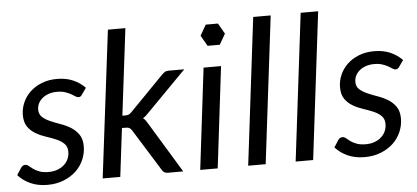

<svg xmlns="http://www.w3.org/2000/svg" viewBox="-50 -842 2077 957"><g transform="rotate(-5 988.0 -364.0)"><path d="M361.5 -425.5Q357.5 -419.5 353.5 -416.8Q349.5 -414 343.5 -414Q336.5 -414 328.2 -419.5Q320 -425 308.2 -431.8Q296.5 -438.5 279.5 -444.2Q262.5 -450 238.5 -450Q216 -450 197.5 -443.8Q179 -437.5 165.5 -426.5Q152 -415.5 144.8 -400.8Q137.5 -386 137.5 -369.5Q137.5 -346 153 -332Q168.5 -318 192 -307.8Q215.5 -297.5 242.8 -288Q270 -278.5 293.5 -264Q317 -249.5 332.5 -227Q348 -204.5 348 -168.5Q348 -133.5 334.2 -101.5Q320.5 -69.5 294.8 -45.2Q269 -21 232.8 -6.5Q196.5 8 151.5 8Q103 8 65.8 -9.2Q28.5 -26.5 5 -53.5L27 -87.5Q31 -94 36.5 -97.5Q42 -101 50.5 -101Q58.5 -101 66.5 -94Q74.5 -87 86.5 -78.2Q98.5 -69.5 116.8 -62.5Q135 -55.5 163 -55.5Q187.5 -55.5 207.2 -63Q227 -70.5 240.8 -83Q254.5 -95.5 261.8 -112.2Q269 -129 269 -148Q269 -173.5 253.5 -188.5Q238 -203.5 214.5 -213.5Q191 -223.5 164 -232.2Q137 -241 113.5 -254.8Q90 -268.5 74.5 -290.5Q59 -312.5 59 -349Q59 -381 71.8 -410.8Q84.5 -440.5 108.5 -463.5Q132.5 -486.5 166.8 -500.2Q201 -514 244 -514Q289.5 -514 324.2 -498.8Q359 -483.5 384 -457.5Z M606 -736.5 553 -303H568.5Q578.5 -303 585 -305.8Q591.5 -308.5 599.5 -317L767 -488.5Q775 -496.5 782.5 -501.5Q790 -506.5 802 -506.5H880.5L685 -308Q677.5 -300 670.2 -293.2Q663 -286.5 654.5 -281.5Q662.5 -275.5 668 -267.5Q673.5 -259.5 679 -250L831 0H754.5Q743.5 0 736.8 -4Q730 -8 724.5 -17.5L595.5 -225Q589 -235 582.8 -238.5Q576.5 -242 562.5 -242H545.5L516 0H428L518.5 -736.5Z M1064.5 -506.5 1003.5 0H916L977 -506.5ZM1098 -666 1067.5 -719H1006.5L976 -666L1006.5 -613H1067.5Z M1156 0 1245.5 -736.5H1333L1243.5 0Z M1393.5 0 1483 -736.5H1570.5L1481 0Z M1948.5 -425.5Q1944.5 -419.5 1940.5 -416.8Q1936.5 -414 1930.5 -414Q1923.5 -414 1915.2 -419.5Q1907 -425 1895.2 -431.8Q1883.5 -438.5 1866.5 -444.2Q1849.5 -450 1825.5 -450Q1803 -450 1784.5 -443.8Q1766 -437.5 1752.5 -426.5Q1739 -415.5 1731.8 -400.8Q1724.5 -386 1724.5 -369.5Q1724.5 -346 1740 -332Q1755.5 -318 1779 -307.8Q1802.5 -297.5 1829.8 -288Q1857 -278.5 1880.5 -264Q1904 -249.5 1919.5 -227Q1935 -204.5 1935 -168.5Q1935 -133.5 1921.2 -101.5Q1907.5 -69.5 1881.8 -45.2Q1856 -21 1819.8 -6.5Q1783.5 8 1738.5 8Q1690 8 1652.8 -9.2Q1615.5 -26.5 1592 -53.5L1614 -87.5Q1618 -94 1623.5 -97.5Q1629 -101 1637.5 -101Q1645.5 -101 1653.5 -94Q1661.5 -87 1673.5 -78.2Q1685.5 -69.5 1703.8 -62.5Q1722 -55.5 1750 -55.5Q1774.5 -55.5 1794.2 -63Q1814 -70.5 1827.8 -83Q1841.5 -95.5 1848.8 -112.2Q1856 -129 1856 -148Q1856 -173.5 1840.5 -188.5Q1825 -203.5 1801.5 -213.5Q1778 -223.5 1751 -232.2Q1724 -241 1700.5 -254.8Q1677 -268.5 1661.5 -290.5Q1646 -312.5 1646 -349Q1646 -381 1658.8 -410.8Q1671.5 -440.5 1695.5 -463.5Q1719.5 -486.5 1753.8 -500.2Q1788 -514 1831 -514Q1876.5 -514 1911.2 -498.8Q1946 -483.5 1971 -457.5Z"/></g></svg>

Font: LatoHex
Style: Italic
Weight: 400
Italic angle: -7°
Designer: Lukasz Dziedzic
Foundry: tyPoland Lukasz Dziedzic
Version: Version 1.104; Western+Polish opensource